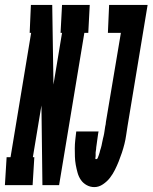

<svg xmlns="http://www.w3.org/2000/svg" viewBox="-70 -755 622 783"><path d="M-50 0 -43 -114H-27L57 -621H51L56 -735H143L148 -410L183 -621H177L183 -735H296L290 -621H274L171 0H103L99 -325L64 -114H70L63 0ZM315 8Q298 8 283.5 0Q269 -8 260 -21Q251 -34 246.5 -50Q242 -66 239 -82.5Q236 -99 235.5 -116Q235 -133 235 -150Q235 -167 237 -184.5Q239 -202 241 -219H332Q331 -215 330.5 -211.5Q330 -208 329.5 -204.5Q329 -201 328.5 -197.5Q328 -194 327.5 -190.5Q327 -187 326.5 -183.5Q326 -180 325.5 -176Q325 -172 324.5 -168.5Q324 -165 323.5 -161.5Q323 -158 322.5 -154.5Q322 -151 322 -147.5Q322 -144 321 -140.5Q320 -137 320 -133.5Q320 -130 320 -126Q320 -122 320 -118.5Q320 -115 319 -110.5Q318 -106 322 -106Q327 -106 329 -112Q331 -118 333 -122.5Q335 -127 336 -132Q337 -137 338.5 -142Q340 -147 341.5 -151.5Q343 -156 344 -161Q345 -166 346 -171Q347 -176 348 -180.5Q349 -185 350 -190Q351 -195 352.5 -200Q354 -205 354.5 -209.5Q355 -214 356 -219Q357 -224 357.5 -229Q358 -234 359 -239Q360 -244 361 -248.5Q362 -253 362 -258L423 -621H370L375 -735H532L450 -240Q447 -222 444.5 -204Q442 -186 437.5 -168Q433 -150 427 -132Q421 -114 414 -96.5Q407 -79 398.5 -62Q390 -45 378.5 -30Q367 -15 350 -3.5Q333 8 315 8Z"/></svg>

Font: Iosevka Curly Slab Heavy
Style: Italic
Weight: 900
Italic angle: -9°
Monospace: yes
Designer: Belleve Invis
Foundry: Belleve Invis
Version: Version 22.1.2; ttfautohint (v1.8.4)